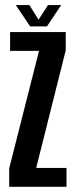

<svg xmlns="http://www.w3.org/2000/svg" viewBox="-20 -722 294 742"><path d="M15.5 0H237V-73H120.5V-75.5L234 -527.5V-598H19V-525.5H130.5V-524.5L15.5 -71ZM96.5 -620H161.5L216.5 -702.5H165.5L129 -646L93.5 -702.5H41Z"/></svg>

Font: Anybody ExtraCondensed Medium
Style: Regular
Weight: 500
Width: 2
Version: Version 1.113;gftools[0.9.25]